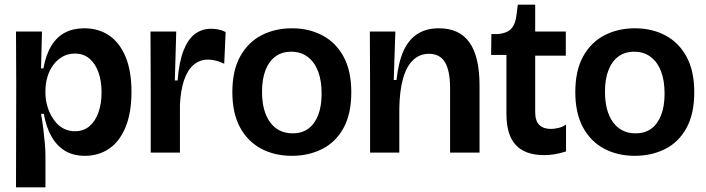

<svg xmlns="http://www.w3.org/2000/svg" viewBox="-20 -658 3045 828"><path d="M49 150 50 -297 49 -522H161L157 -363H167Q178 -422 201.5 -460.5Q225 -499 260.5 -517.5Q296 -536 343 -536Q406 -536 451.5 -504.5Q497 -473 522 -412Q547 -351 547 -262Q547 -173 522 -111Q497 -49 451.5 -17.5Q406 14 346 14Q296 14 260.5 -7.5Q225 -29 202 -69.5Q179 -110 169 -167H157Q163 -133 167 -100.5Q171 -68 173.5 -38.5Q176 -9 176 17V150ZM303 -92Q340 -92 365.5 -113.5Q391 -135 404.5 -173Q418 -211 418 -260Q418 -309 404.5 -346.5Q391 -384 365.5 -405.5Q340 -427 303 -427Q273 -427 249.5 -413.5Q226 -400 209.5 -377.5Q193 -355 184.5 -326.5Q176 -298 176 -267V-256Q176 -233 181.5 -210Q187 -187 197.5 -166Q208 -145 223 -128Q238 -111 258.5 -101.5Q279 -92 303 -92Z M630 0V-265L629 -522H740L734 -311H746Q752 -390 771 -439Q790 -488 820 -511Q850 -534 891 -534Q905 -534 921 -531Q937 -528 953 -520L947 -383Q929 -392 911 -396.5Q893 -401 878 -401Q841 -401 814.5 -378Q788 -355 773.5 -311.5Q759 -268 756 -206V0Z M1239 14Q1164 14 1106 -17Q1048 -48 1015 -109Q982 -170 982 -261Q982 -354 1016 -415Q1050 -476 1108 -506Q1166 -536 1239 -536Q1313 -536 1371 -505Q1429 -474 1462 -413Q1495 -352 1495 -260Q1495 -167 1461.5 -106Q1428 -45 1369.5 -15.5Q1311 14 1239 14ZM1242 -83Q1282 -83 1309.5 -103Q1337 -123 1352 -161.5Q1367 -200 1367 -254Q1367 -311 1351.5 -351Q1336 -391 1306.5 -413Q1277 -435 1236 -435Q1196 -435 1168 -414.5Q1140 -394 1125 -355.5Q1110 -317 1110 -263Q1110 -178 1145 -130.5Q1180 -83 1242 -83Z M1576 0V-286L1575 -522H1685L1678 -313H1690Q1698 -389 1720 -438Q1742 -487 1780 -511.5Q1818 -536 1873 -536Q1961 -536 2004.5 -475Q2048 -414 2048 -289V0H1921V-277Q1921 -353 1899 -389.5Q1877 -426 1830 -426Q1790 -426 1761.5 -399Q1733 -372 1718 -319Q1703 -266 1702 -187V0Z M2327 11Q2245 11 2204.5 -32.5Q2164 -76 2164 -166V-421H2098L2099 -511H2124Q2167 -514 2185.5 -535Q2204 -556 2208 -598L2213 -638H2288V-522H2420V-418H2288V-175Q2288 -136 2306 -119Q2324 -102 2355 -102Q2372 -102 2389.5 -106.5Q2407 -111 2421 -121V-5Q2393 4 2370 7.5Q2347 11 2327 11Z M2718 14Q2643 14 2585 -17Q2527 -48 2494 -109Q2461 -170 2461 -261Q2461 -354 2495 -415Q2529 -476 2587 -506Q2645 -536 2718 -536Q2792 -536 2850 -505Q2908 -474 2941 -413Q2974 -352 2974 -260Q2974 -167 2940.5 -106Q2907 -45 2848.5 -15.5Q2790 14 2718 14ZM2721 -83Q2761 -83 2788.5 -103Q2816 -123 2831 -161.5Q2846 -200 2846 -254Q2846 -311 2830.5 -351Q2815 -391 2785.5 -413Q2756 -435 2715 -435Q2675 -435 2647 -414.5Q2619 -394 2604 -355.5Q2589 -317 2589 -263Q2589 -178 2624 -130.5Q2659 -83 2721 -83Z"/></svg>

Font: Bricolage Grotesque 72pt SemiBold
Style: Regular
Weight: 600
Version: Version 1.001;gftools[0.9.33.dev8+g029e19f]